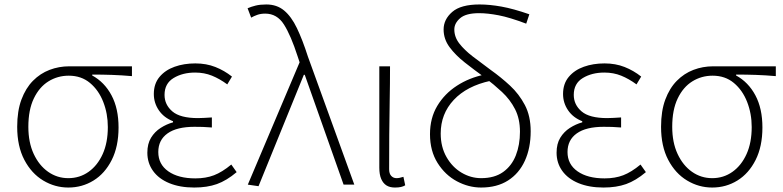

<svg xmlns="http://www.w3.org/2000/svg" viewBox="-20 -827 3508 860"><path d="M286 13Q226 13 173.5 -18.5Q121 -50 89 -111Q57 -172 57 -259Q57 -330 76 -381Q95 -432 127.5 -465Q160 -498 202 -514Q244 -530 290 -530H571V-486Q525 -490 482 -491.5Q439 -493 393 -493V-489Q448 -459 479.5 -400Q511 -341 511 -256Q511 -171 480.5 -110.5Q450 -50 399 -18.5Q348 13 286 13ZM286 -29Q337 -29 377 -57.5Q417 -86 440 -137Q463 -188 463 -258Q463 -318 442.5 -370.5Q422 -423 383 -455.5Q344 -488 288 -488Q238 -488 197 -462.5Q156 -437 131.5 -386Q107 -335 107 -259Q107 -189 131 -137.5Q155 -86 195.5 -57.5Q236 -29 286 -29Z M850 13Q786 13 738.5 -6.5Q691 -26 665.5 -61.5Q640 -97 640 -143Q640 -183 656.5 -210Q673 -237 699.5 -254Q726 -271 755 -279V-284Q714 -300 691.5 -333Q669 -366 669 -406Q669 -452 694.5 -482.5Q720 -513 762 -528Q804 -543 855 -543Q904 -543 944.5 -527Q985 -511 1019 -484L998 -449Q964 -474 929.5 -488Q895 -502 854 -502Q798 -502 757.5 -477.5Q717 -453 717 -402Q717 -358 752 -328Q787 -298 867 -298Q883 -298 896 -299Q909 -300 929 -301V-256Q906 -258 888 -258.5Q870 -259 851 -259Q772 -259 730.5 -229.5Q689 -200 689 -146Q689 -91 734 -59.5Q779 -28 855 -28Q902 -28 938.5 -42Q975 -56 1016 -90L1040 -56Q995 -18 951.5 -2.5Q908 13 850 13Z M1138 7 1090 0 1322 -548 1313 -575Q1283 -668 1252 -717Q1221 -766 1168 -766Q1148 -766 1132.5 -760.5Q1117 -755 1105 -748L1089 -790Q1105 -797 1125 -802Q1145 -807 1173 -807Q1220 -807 1252.5 -780Q1285 -753 1310 -701Q1335 -649 1359 -574L1567 0H1519L1345 -492H1341Z M1749 13Q1726 13 1711 3.5Q1696 -6 1687.5 -25.5Q1679 -45 1679 -76V-530H1727Q1727 -452 1725.5 -375Q1724 -298 1723.5 -221.5Q1723 -145 1723 -69Q1723 -49 1732.5 -39Q1742 -29 1756 -29Q1763 -29 1770 -30.5Q1777 -32 1787 -35L1795 3Q1787 8 1776 10.5Q1765 13 1749 13Z M2135 13Q2079 13 2026.5 -15Q1974 -43 1940 -97Q1906 -151 1906 -226Q1906 -298 1938.5 -352.5Q1971 -407 2026.5 -443Q2082 -479 2151 -493L2177 -465Q2071 -442 2012.5 -379.5Q1954 -317 1954 -229Q1954 -169 1980 -123.5Q2006 -78 2047.5 -53.5Q2089 -29 2135 -29Q2195 -29 2233.5 -56.5Q2272 -84 2290.5 -131Q2309 -178 2309 -237Q2309 -295 2287 -338Q2265 -381 2228.5 -415Q2192 -449 2151 -480Q2104 -514 2062 -547Q2020 -580 1993.5 -616Q1967 -652 1967 -695Q1967 -740 2005.5 -773.5Q2044 -807 2128 -807Q2173 -807 2226 -797.5Q2279 -788 2351 -763L2337 -721Q2263 -749 2213.5 -758.5Q2164 -768 2126 -768Q2067 -768 2041 -745.5Q2015 -723 2015 -695Q2015 -661 2037.5 -632Q2060 -603 2097 -574.5Q2134 -546 2179 -513Q2224 -481 2264.5 -443.5Q2305 -406 2331 -356.5Q2357 -307 2357 -239Q2357 -164 2331 -107Q2305 -50 2255.5 -18.5Q2206 13 2135 13Z M2683 13Q2619 13 2571.5 -6.5Q2524 -26 2498.5 -61.5Q2473 -97 2473 -143Q2473 -183 2489.5 -210Q2506 -237 2532.5 -254Q2559 -271 2588 -279V-284Q2547 -300 2524.5 -333Q2502 -366 2502 -406Q2502 -452 2527.5 -482.5Q2553 -513 2595 -528Q2637 -543 2688 -543Q2737 -543 2777.5 -527Q2818 -511 2852 -484L2831 -449Q2797 -474 2762.5 -488Q2728 -502 2687 -502Q2631 -502 2590.5 -477.5Q2550 -453 2550 -402Q2550 -358 2585 -328Q2620 -298 2700 -298Q2716 -298 2729 -299Q2742 -300 2762 -301V-256Q2739 -258 2721 -258.5Q2703 -259 2684 -259Q2605 -259 2563.5 -229.5Q2522 -200 2522 -146Q2522 -91 2567 -59.5Q2612 -28 2688 -28Q2735 -28 2771.5 -42Q2808 -56 2849 -90L2873 -56Q2828 -18 2784.5 -2.5Q2741 13 2683 13Z M3170 13Q3110 13 3057.5 -18.5Q3005 -50 2973 -111Q2941 -172 2941 -259Q2941 -330 2960 -381Q2979 -432 3011.5 -465Q3044 -498 3086 -514Q3128 -530 3174 -530H3455V-486Q3409 -490 3366 -491.5Q3323 -493 3277 -493V-489Q3332 -459 3363.5 -400Q3395 -341 3395 -256Q3395 -171 3364.5 -110.5Q3334 -50 3283 -18.5Q3232 13 3170 13ZM3170 -29Q3221 -29 3261 -57.5Q3301 -86 3324 -137Q3347 -188 3347 -258Q3347 -318 3326.5 -370.5Q3306 -423 3267 -455.5Q3228 -488 3172 -488Q3122 -488 3081 -462.5Q3040 -437 3015.5 -386Q2991 -335 2991 -259Q2991 -189 3015 -137.5Q3039 -86 3079.5 -57.5Q3120 -29 3170 -29Z"/></svg>

Font: Noto Sans KR ExtraLight
Style: Regular
Weight: 250
Designer: Ryoko NISHIZUKA  (kana, bopomofo & ideographs); Paul D. Hunt (Latin, Greek & Cyrillic); Sandoll Communications , Soo-you
Foundry: Adobe
Version: Version 2.004-H2;hotconv 1.0.118;makeotfexe 2.5.65603